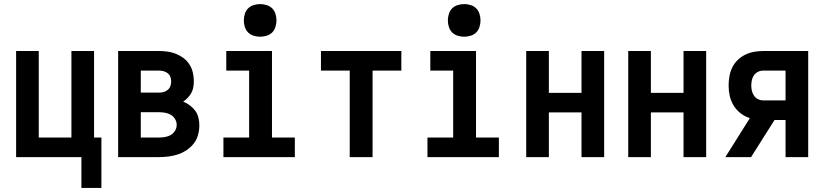

<svg xmlns="http://www.w3.org/2000/svg" viewBox="-20 -770 4040 941"><path d="M379 151V0H59V-520H170V-96H330V-520H441V-96H477V151Z M559 0V-520H759Q781 -520 802 -517Q823 -514 843 -506Q863 -498 880 -485Q897 -472 908.5 -454Q920 -436 925 -415Q930 -394 930 -373Q930 -358 927.5 -343Q925 -328 918 -315Q911 -302 900.5 -291Q890 -280 878 -272Q895 -265 910.5 -253.5Q926 -242 937 -227Q948 -212 952.5 -193Q957 -174 957 -156Q957 -132 950.5 -108.5Q944 -85 929.5 -66.5Q915 -48 895 -34.5Q875 -21 852.5 -13.5Q830 -6 806.5 -3Q783 0 759 0ZM670 -316H759Q771 -316 782 -319Q793 -322 802 -329.5Q811 -337 815 -348Q819 -359 819 -371Q819 -382 815 -393Q811 -404 802 -411Q793 -418 782 -421Q771 -424 759 -424H670ZM670 -96H759Q774 -96 789 -98.5Q804 -101 817 -108.5Q830 -116 838 -129.5Q846 -143 846 -158Q846 -173 838 -186.5Q830 -200 817 -207.5Q804 -215 789 -217.5Q774 -220 759 -220H670Z M1075 0V-96H1201V-424H1089V-520H1313V-96H1425V0ZM1255 -590Q1239 -590 1223 -595Q1207 -600 1196 -611Q1185 -622 1180 -638Q1175 -654 1175 -670Q1175 -686 1180 -702Q1185 -718 1196 -729Q1207 -740 1223 -745Q1239 -750 1255 -750Q1271 -750 1287 -745Q1303 -740 1314 -729Q1325 -718 1330 -702Q1335 -686 1335 -670Q1335 -654 1330 -638Q1325 -622 1314 -611Q1303 -600 1287 -595Q1271 -590 1255 -590Z M1694 0V-424H1553V-520H1947V-424H1806V0Z M2075 0V-96H2201V-424H2089V-520H2313V-96H2425V0ZM2255 -590Q2239 -590 2223 -595Q2207 -600 2196 -611Q2185 -622 2180 -638Q2175 -654 2175 -670Q2175 -686 2180 -702Q2185 -718 2196 -729Q2207 -740 2223 -745Q2239 -750 2255 -750Q2271 -750 2287 -745Q2303 -740 2314 -729Q2325 -718 2330 -702Q2335 -686 2335 -670Q2335 -654 2330 -638Q2325 -622 2314 -611Q2303 -600 2287 -595Q2271 -590 2255 -590Z M2559 0V-520H2670V-315H2830V-520H2941V0H2830V-219H2670V0Z M3059 0V-520H3170V-315H3330V-520H3441V0H3330V-219H3170V0Z M3661 0H3535L3655 -191Q3630 -199 3609.5 -215Q3589 -231 3575.5 -253Q3562 -275 3556.5 -300Q3551 -325 3551 -351Q3551 -374 3555 -396.5Q3559 -419 3569 -439.5Q3579 -460 3595.5 -476Q3612 -492 3632.5 -502Q3653 -512 3675.5 -516Q3698 -520 3721 -520H3941V0H3830V-182H3776ZM3721 -278H3830V-424H3721Q3707 -424 3695 -418Q3683 -412 3675.5 -401.5Q3668 -391 3665 -377.5Q3662 -364 3662 -351Q3662 -338 3665 -325Q3668 -312 3675.5 -301Q3683 -290 3695 -284Q3707 -278 3721 -278Z"/></svg>

Font: Iosevka Term
Style: Bold
Weight: 700
Monospace: yes
Designer: Belleve Invis
Foundry: Belleve Invis
Version: Version 30.0.1